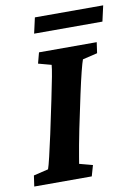

<svg xmlns="http://www.w3.org/2000/svg" viewBox="-88 -782 600 838"><g transform="rotate(-10 212.0 -363.5)"><path d="M-4.9 0 2 -47.9 67.4 -63.5Q72.3 -77.1 81.5 -115.7Q90.8 -154.3 103.5 -212.9L134.8 -361.3Q147.5 -421.9 154.3 -458.5Q161.1 -495.1 162.1 -509.8L104.5 -525.4L117.2 -573.2H373L366.2 -525.4L300.8 -509.8Q295.9 -497.1 286.1 -458.5Q276.4 -419.9 263.7 -361.3L232.4 -212.9Q224.6 -174.8 219.2 -145Q213.9 -115.2 210.4 -95.2Q207 -75.2 205.1 -63.5L263.7 -47.9L250 0ZM126 -726.6H428.7L413.1 -657.2H110.4Z"/></g></svg>

Font: Crimson Pro
Style: Bold Italic
Weight: 700
Italic angle: -12°
Designer: Jacques Le Bailly
Foundry: Baron von Fonthausen
Version: Version 1.003